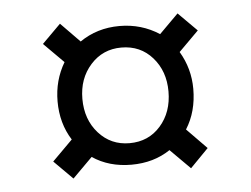

<svg xmlns="http://www.w3.org/2000/svg" viewBox="-37 -500 603 462"><g transform="rotate(-5 264.5 -269.0)"><path d="M403 -176 451 -127 407 -82 359 -130Q319 -103 265 -103Q211 -103 171 -130L123 -82L78 -127L127 -176Q101 -217 101 -270Q101 -321 126 -363L78 -411L123 -456L169 -409Q211 -438 265 -438Q318 -438 361 -410L407 -456L452 -411L404 -363Q429 -321 429 -272Q429 -217 403 -176ZM369 -271Q369 -320 340 -353Q311 -386 265 -386Q220 -386 190.5 -353Q161 -320 161 -271Q161 -221 190.5 -188Q220 -155 265 -155Q311 -155 340 -188Q369 -221 369 -271Z"/></g></svg>

Font: Martel Sans Light
Style: Regular
Weight: 300
Designer: Dan Reynolds and Mathieu Réguer
Foundry: Dan Reynolds and Mathieu Réguer
Version: Version 1.002; ttfautohint (v1.1) -l 5 -r 5 -G 72 -x 0 -D la